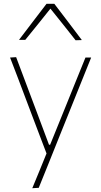

<svg xmlns="http://www.w3.org/2000/svg" viewBox="-20 -797 533 1011"><path d="M150 194Q169 148.5 187.8 102.5Q206.5 56.5 225 11Q206 -38 187 -88.5Q168 -138.5 150 -186L116 -276Q96 -329.5 74.8 -385.2Q53.5 -441 33 -494L65 -496Q92 -424 118 -355Q144 -286 171 -214L238 -35H244L317 -215Q345.5 -285.5 373.5 -354.8Q401.5 -424 430 -494H460Q444 -454 429 -417Q414 -379.5 396 -335Q378 -290 353 -228L297 -89Q259 6 232.5 72Q206 138 184 192ZM378 -585Q344.5 -627 312 -668.5Q279 -709.5 245.5 -751.5Q212 -709.5 179.5 -669Q146.5 -628.5 113 -587H80Q116 -634.5 152.5 -682.2Q189 -730 225 -777H266Q302 -730 338.5 -682Q374.5 -634 411 -586Z"/></svg>

Font: Heraclito Thin
Style: Regular
Weight: 100
Designer: Kostas Bartsokas (font) & Cristiano Sobral (main changes)
Foundry: Kostas Bartsokas (font) & Cristiano Sobral (main changes)
Version: Version 1.00;July 8, 2020;FontCreator 13.0.0.2655 64-bit